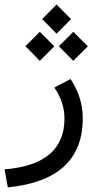

<svg xmlns="http://www.w3.org/2000/svg" viewBox="-20 -604 440 852"><path d="M266.1 -78.1C266.1 58.1 177.7 133.3 0.5 147.5L14.6 227.5C236.3 205.6 347.2 103.5 347.2 -78.6C347.2 -141.6 329.1 -199.7 293 -253.4L221.2 -215.3C251 -171.9 266.1 -126.5 266.1 -78.1ZM156.7 -334 221.2 -398.4 156.7 -462.9 92.8 -398.9ZM305.2 -334 369.6 -398.4 305.2 -462.9 241.2 -398.9ZM231 -454.6 295.4 -519 231 -584 167 -519.5Z"/></svg>

Font: Nahid
Style: Regular
Weight: 400
Foundry: DejaVu fonts team - Redesigned by Saber Rastikerdar
Version: Version 0.3.0